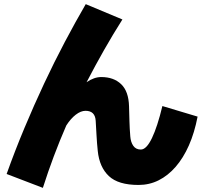

<svg xmlns="http://www.w3.org/2000/svg" viewBox="-20 -821 980 927"><path d="M12 19Q52 -93 98 -203Q144 -313 193 -417.5Q242 -522 293 -618.5Q344 -715 394 -801L571 -727Q526 -656 483 -580.5Q440 -505 398 -424Q434 -449 469 -449Q529 -449 565 -414.5Q601 -380 603 -308Q604 -273 605 -236Q606 -199 609 -163Q611 -135 623.5 -117Q636 -99 660 -99Q687 -99 713.5 -154Q740 -209 764 -309L934 -258Q919 -180 892 -119Q865 -58 828 -15.5Q791 27 746 49.5Q701 72 649 72Q551 72 505.5 29Q460 -14 452 -92Q448 -130 446 -168Q444 -206 442 -238Q439 -286 393 -286Q370 -286 345.5 -267Q321 -248 300 -215Q236 -68 187 86Z"/></svg>

Font: OA Gothic ExtraBold
Style: Regular
Weight: 800
Designer: Choi Chi-young, Lee Jaesang, Lee Juhyun, Han Dohee
Foundry: DDUNGSANG CORP.
Version: Version 1.000;Build 20210203